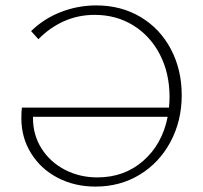

<svg xmlns="http://www.w3.org/2000/svg" viewBox="-20 -684 750 710"><path d="M652 -332Q652 -237 610.5 -159.5Q569 -82 496.5 -38Q424 6 333 6Q256 6 193.5 -26.5Q131 -59 95 -117Q59 -175 59 -246Q59 -272 61 -286H605Q607 -312 607 -325Q607 -413 571.5 -482Q536 -551 473 -590Q410 -629 330 -629Q269 -629 216.5 -605.5Q164 -582 122 -539L95 -569Q142 -615 205 -639.5Q268 -664 336 -664Q428 -664 500 -621Q572 -578 612 -502Q652 -426 652 -332ZM600 -252H102V-247Q102 -185 133.5 -135Q165 -85 219.5 -56.5Q274 -28 340 -28Q440 -28 510 -89.5Q580 -151 600 -252Z"/></svg>

Font: Ysabeau Light
Style: Regular
Weight: 300
Designer: Christian Thalmann (Catharsis Fonts)
Version: Version 0.003